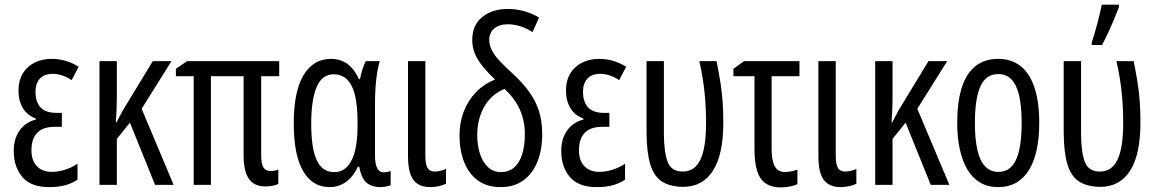

<svg xmlns="http://www.w3.org/2000/svg" viewBox="-20 -801 5005 832"><path d="M248 -312V-251.5H216.8Q182.6 -251.5 160.4 -239.7Q138.2 -228 127.2 -205.3Q116.2 -182.6 116.2 -149.9Q116.2 -119.1 127.2 -98.4Q138.2 -77.6 158 -66.9Q177.7 -56.2 203.6 -56.2Q232.4 -56.2 262.2 -65.7Q292 -75.2 315.9 -91.3V-22Q290.5 -5.9 261.7 2Q232.9 9.8 192.4 9.8Q114.3 9.8 76.9 -33.9Q39.6 -77.6 39.6 -147Q39.6 -199.7 64.7 -235.4Q89.8 -271 135.7 -283.2V-287.1Q97.7 -301.3 78.9 -333Q60.1 -364.7 60.1 -409.7Q60.1 -451.2 78.1 -481.7Q96.2 -512.2 128.7 -529.1Q161.1 -545.9 204.6 -545.9Q234.9 -545.9 263.7 -537.6Q292.5 -529.3 320.8 -511.7L290.5 -453.6Q271.5 -466.8 250.2 -473.9Q229 -481 208.5 -481Q171.9 -481 152.8 -460.2Q133.8 -439.5 133.8 -403.8Q133.8 -358.9 156 -335.4Q178.2 -312 222.7 -312Z M723.1 -536.1 593.8 -329.6 732.4 0H651.9L543 -269.5L486.3 -199.2V0H411.1V-536.1H486.3V-379.9Q486.3 -350.1 485.1 -323.2Q483.9 -296.4 481.9 -271.5H485.4Q492.2 -285.2 499.3 -298.3Q506.3 -311.5 512.7 -323.2L642.1 -536.1Z M1151.9 -60.1Q1160.2 -60.1 1169.2 -61.5Q1178.2 -63 1186 -66.4V-3.9Q1177.2 1 1161.9 3.9Q1146.5 6.8 1128.9 6.8Q1081.5 6.8 1058.6 -26.1Q1035.6 -59.1 1035.6 -126.5V-470.7H894V0H819.3V-470.7H742.2V-502.9L791 -536.1H1189.9V-470.7H1111.8V-127.9Q1111.8 -91.3 1121.3 -75.7Q1130.9 -60.1 1151.9 -60.1Z M1427.7 -55.2Q1461.9 -55.2 1484.4 -78.6Q1506.8 -102.1 1518.1 -146Q1529.3 -189.9 1529.3 -252V-272.9Q1529.3 -378.4 1503.9 -428.7Q1478.5 -479 1425.8 -479Q1375.5 -479 1352.1 -423.8Q1328.6 -368.7 1328.6 -265.1Q1328.6 -156.2 1353 -105.7Q1377.4 -55.2 1427.7 -55.2ZM1408.2 9.8Q1333.5 9.8 1293.2 -60.1Q1252.9 -129.9 1252.9 -266.1Q1252.9 -405.8 1295.7 -475.8Q1338.4 -545.9 1413.6 -545.9Q1455.6 -545.9 1485.6 -523.9Q1515.6 -502 1535.2 -458.5H1540Q1543.5 -478.5 1550.3 -499.8Q1557.1 -521 1565.4 -536.1H1625.5Q1619.1 -515.1 1614.5 -487.1Q1609.9 -459 1607.4 -424.8Q1605 -390.6 1605 -351.1V-128.4Q1605 -90.3 1614.5 -72.3Q1624 -54.2 1642.1 -54.2Q1650.4 -54.2 1658.2 -55.7Q1666 -57.1 1672.9 -59.6V1Q1668.9 3.4 1661.6 5.4Q1654.3 7.3 1646 8.5Q1637.7 9.8 1630.4 9.8Q1589.4 9.8 1567.1 -10.7Q1544.9 -31.2 1536.6 -78.6H1530.8Q1518.1 -51.3 1500 -31.2Q1481.9 -11.2 1458.7 -0.7Q1435.5 9.8 1408.2 9.8Z M1823.2 -536.1V-126Q1823.2 -88.4 1832.8 -73Q1842.3 -57.6 1863.3 -57.6Q1876.5 -57.6 1891.1 -61.3Q1905.8 -64.9 1912.6 -69.3V-4.9Q1898.4 2 1881.1 5.9Q1863.8 9.8 1844.7 9.8Q1811.5 9.8 1790 -3.9Q1768.6 -17.6 1758.3 -47.1Q1748 -76.7 1748 -124.5V-536.1Z M2179.7 -762.2Q2220.2 -762.2 2255.4 -751.5Q2290.5 -740.7 2315.9 -725.1L2287.6 -661.6Q2260.3 -679.7 2233.4 -687.7Q2206.5 -695.8 2180.2 -695.8Q2143.6 -695.8 2121.8 -677.5Q2100.1 -659.2 2100.1 -628.4Q2100.1 -603.5 2113 -580.1Q2126 -556.6 2148.9 -533Q2171.9 -509.3 2201.7 -481.9Q2243.7 -443.4 2272.2 -404.3Q2300.8 -365.2 2315.2 -320.6Q2329.6 -275.9 2329.6 -219.2Q2329.6 -152.8 2309.1 -101.1Q2288.6 -49.3 2248.5 -19.8Q2208.5 9.8 2149.4 9.8Q2089.4 9.8 2049.8 -19.8Q2010.3 -49.3 1990.7 -100.1Q1971.2 -150.9 1971.2 -213.9Q1971.2 -270.5 1990 -318.6Q2008.8 -366.7 2043.2 -402.1Q2077.6 -437.5 2125 -456.5Q2095.2 -484.9 2073 -511.7Q2050.8 -538.6 2038.6 -566.9Q2026.4 -595.2 2026.4 -627.4Q2026.4 -692.9 2070.1 -727.5Q2113.8 -762.2 2179.7 -762.2ZM2166.5 -416Q2127 -399.9 2100.6 -369.6Q2074.2 -339.4 2061 -299.8Q2047.9 -260.3 2047.9 -215.8Q2047.9 -173.3 2059.3 -136.7Q2070.8 -100.1 2093.8 -77.6Q2116.7 -55.2 2150.4 -55.2Q2184.1 -55.2 2207.3 -74.7Q2230.5 -94.2 2242.4 -131.3Q2254.4 -168.5 2254.4 -221.2Q2254.4 -276.4 2233.6 -324Q2212.9 -371.6 2166.5 -416Z M2620.6 -312V-251.5H2589.4Q2555.2 -251.5 2533 -239.7Q2510.7 -228 2499.8 -205.3Q2488.8 -182.6 2488.8 -149.9Q2488.8 -119.1 2499.8 -98.4Q2510.7 -77.6 2530.5 -66.9Q2550.3 -56.2 2576.2 -56.2Q2605 -56.2 2634.8 -65.7Q2664.6 -75.2 2688.5 -91.3V-22Q2663.1 -5.9 2634.3 2Q2605.5 9.8 2564.9 9.8Q2486.8 9.8 2449.5 -33.9Q2412.1 -77.6 2412.1 -147Q2412.1 -199.7 2437.3 -235.4Q2462.4 -271 2508.3 -283.2V-287.1Q2470.2 -301.3 2451.4 -333Q2432.6 -364.7 2432.6 -409.7Q2432.6 -451.2 2450.7 -481.7Q2468.8 -512.2 2501.2 -529.1Q2533.7 -545.9 2577.1 -545.9Q2607.4 -545.9 2636.2 -537.6Q2665 -529.3 2693.4 -511.7L2663.1 -453.6Q2644 -466.8 2622.8 -473.9Q2601.6 -481 2581.1 -481Q2544.4 -481 2525.4 -460.2Q2506.3 -439.5 2506.3 -403.8Q2506.3 -358.9 2528.6 -335.4Q2550.8 -312 2595.2 -312Z M2939.5 8.8Q2881.8 7.8 2847.4 -15.1Q2813 -38.1 2797.6 -89.8Q2782.2 -141.6 2781.7 -227.5V-536.1H2856.9V-221.7Q2856.9 -145 2872.6 -101.3Q2888.2 -57.6 2938.5 -57.6Q2990.7 -57.6 3015.1 -109.4Q3039.6 -161.1 3039.6 -267.6Q3039.6 -336.4 3033 -400.9Q3026.4 -465.3 3010.3 -536.1H3085Q3095.7 -482.9 3102.1 -442.1Q3108.4 -401.4 3111.3 -361.3Q3114.3 -321.3 3114.3 -269.5Q3114.3 -130.9 3069.3 -61Q3024.4 8.8 2939.5 8.8Z M3444.3 -536.1V-470.7H3323.7V-156.7Q3323.7 -105 3337.4 -80.3Q3351.1 -55.7 3380.4 -55.7Q3394.5 -55.7 3408.2 -58.3Q3421.9 -61 3435.5 -65.9V-3.4Q3424.8 2.9 3403.3 7.1Q3381.8 11.2 3363.8 11.2Q3323.2 11.2 3297.9 -6.3Q3272.5 -23.9 3261 -60.1Q3249.5 -96.2 3249.5 -151.4V-470.7H3158.2V-502.9L3204.1 -536.1Z M3601.6 -536.1V-126Q3601.6 -88.4 3611.1 -73Q3620.6 -57.6 3641.6 -57.6Q3654.8 -57.6 3669.4 -61.3Q3684.1 -64.9 3690.9 -69.3V-4.9Q3676.8 2 3659.4 5.9Q3642.1 9.8 3623 9.8Q3589.8 9.8 3568.4 -3.9Q3546.9 -17.6 3536.6 -47.1Q3526.4 -76.7 3526.4 -124.5V-536.1Z M4084.5 -536.1 3955.1 -329.6 4093.8 0H4013.2L3904.3 -269.5L3847.7 -199.2V0H3772.5V-536.1H3847.7V-379.9Q3847.7 -350.1 3846.4 -323.2Q3845.2 -296.4 3843.3 -271.5H3846.7Q3853.5 -285.2 3860.6 -298.3Q3867.7 -311.5 3874 -323.2L4003.4 -536.1Z M4483.4 -268.6Q4483.4 -205.1 4472.7 -153.8Q4461.9 -102.5 4439.9 -65.9Q4418 -29.3 4384.3 -9.8Q4350.6 9.8 4304.7 9.8Q4260.7 9.8 4227.5 -9.8Q4194.3 -29.3 4172.4 -65.7Q4150.4 -102.1 4139.2 -153.6Q4127.9 -205.1 4127.9 -268.6Q4127.9 -357.4 4147 -419.2Q4166 -481 4205.6 -513.4Q4245.1 -545.9 4306.2 -545.9Q4363.3 -545.9 4402.8 -514.4Q4442.4 -482.9 4462.9 -421.1Q4483.4 -359.4 4483.4 -268.6ZM4204.6 -268.6Q4204.6 -198.7 4215.3 -151.4Q4226.1 -104 4248.8 -80.1Q4271.5 -56.2 4306.6 -56.2Q4341.3 -56.2 4363.5 -79.6Q4385.7 -103 4396.5 -150.1Q4407.2 -197.3 4407.2 -268.6Q4407.2 -338.4 4396.5 -385.5Q4385.7 -432.6 4363.5 -456.3Q4341.3 -480 4306.2 -480Q4252.4 -480 4228.5 -427Q4204.6 -374 4204.6 -268.6Z M4747.1 8.8Q4689.5 7.8 4655 -15.1Q4620.6 -38.1 4605.2 -89.8Q4589.8 -141.6 4589.4 -227.5V-536.1H4664.6V-221.7Q4664.6 -145 4680.2 -101.3Q4695.8 -57.6 4746.1 -57.6Q4798.3 -57.6 4822.8 -109.4Q4847.2 -161.1 4847.2 -267.6Q4847.2 -336.4 4840.6 -400.9Q4834 -465.3 4817.9 -536.1H4892.6Q4903.3 -482.9 4909.7 -442.1Q4916 -401.4 4918.9 -361.3Q4921.9 -321.3 4921.9 -269.5Q4921.9 -130.9 4877 -61Q4832 8.8 4747.1 8.8ZM4710.9 -606V-617.7Q4715.3 -629.4 4721.9 -651.6Q4728.5 -673.8 4735.1 -699.5Q4741.7 -725.1 4747.1 -747.3Q4752.4 -769.5 4754.4 -780.8H4828.6V-770Q4819.3 -745.6 4807.4 -716.8Q4795.4 -688 4782 -659.2Q4768.6 -630.4 4755.4 -606Z"/></svg>

Font: Open Sans Condensed
Style: Regular
Weight: 400
Width: 3
Designer: Monotype Design Team
Foundry: Monotype Imaging Inc.
Version: Version 3.000